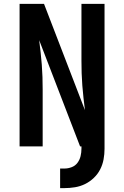

<svg xmlns="http://www.w3.org/2000/svg" viewBox="-20 -755 640 990"><path d="M290 215V114H312Q331 114 349.5 107Q368 100 379.5 84.5Q391 69 395.5 50Q400 31 400 12V0H393L182 -548Q186 -517 189.5 -485Q193 -453 195.5 -421.5Q198 -390 199 -358Q200 -326 200 -294V0H81V-735H207L418 -187Q414 -218 410.5 -250Q407 -282 404.5 -313.5Q402 -345 401 -377Q400 -409 400 -441V-735H519V12Q519 40 514 67Q509 94 496.5 118.5Q484 143 463.5 162.5Q443 182 418.5 194Q394 206 366.5 210.5Q339 215 312 215Z"/></svg>

Font: Iosevka Extended
Style: Bold
Weight: 700
Width: 7
Monospace: yes
Designer: Belleve Invis
Foundry: Belleve Invis
Version: Version 32.5.0; ttfautohint (v1.8.4)